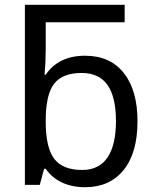

<svg xmlns="http://www.w3.org/2000/svg" viewBox="-20 -780 655 810"><path d="M324.2 -472.2Q243.2 -472.2 208 -426.3Q172.9 -380.4 172.9 -271V-267.1Q172.9 -157.2 208.7 -110.1Q244.6 -63 326.2 -63Q398.4 -63 433.8 -116Q469.2 -168.9 469.2 -269Q469.2 -370.6 433.6 -421.4Q397.9 -472.2 324.2 -472.2ZM338.9 -544.9Q444.8 -544.9 502.4 -471.9Q560.1 -398.9 560.1 -268.1Q560.1 -135.3 501.5 -62.7Q442.9 9.8 338.9 9.8Q284.7 9.8 242.2 -9.8Q199.7 -29.3 172.9 -67.9H166Q150.9 -9.3 147.9 0H85V-759.8H505.9V-686H172.9V-575.2Q172.9 -520 168 -464.8H172.9Q227.1 -544.9 338.9 -544.9Z"/></svg>

Font: NotoSans
Style: Regular
Weight: 400
Designer: Monotype Design team
Foundry: Monotype Imaging Inc.
Version: Version 1.04; ttfautohint (v1.4.1)